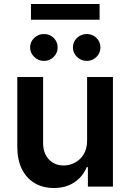

<svg xmlns="http://www.w3.org/2000/svg" viewBox="-20 -929 648 956"><path d="M413.7 -229.4V-545.5H542.3V0H417.6V-96.9H411.9Q393.5 -51.1 351.4 -22Q309.3 7.1 247.9 7.1Q194.2 7.1 153.2 -16.9Q112.2 -40.8 89.1 -86.8Q66.1 -132.8 66.1 -198.2V-545.5H194.6V-218Q194.6 -166.2 223 -135.7Q251.4 -105.1 297.6 -105.1Q326 -105.1 352.6 -119Q379.3 -132.8 396.5 -160.3Q413.7 -187.9 413.7 -229.4ZM198.9 -625.7Q170.8 -625.7 150.4 -645.6Q130 -665.5 130 -692.5Q130 -720.9 150.4 -740.2Q170.8 -759.6 198.9 -759.6Q227.6 -759.6 247.3 -740.2Q267 -720.9 267 -692.5Q267 -665.5 247.3 -645.6Q227.6 -625.7 198.9 -625.7ZM411.9 -625.7Q383.9 -625.7 363.5 -645.6Q343 -665.5 343 -692.5Q343 -720.9 363.5 -740.2Q383.9 -759.6 411.9 -759.6Q440.7 -759.6 460.4 -740.2Q480.1 -720.9 480.1 -692.5Q480.1 -665.5 460.4 -645.6Q440.7 -625.7 411.9 -625.7ZM475.9 -909.1V-830.6H134.2V-909.1Z"/></svg>

Font: InterMG SemiBold
Style: Regular
Weight: 600
Designer: Rasmus Andersson
Foundry: rsms
Version: Version 3.019;December 26, 2023;FontCreator 15.0.0.2955 64-b